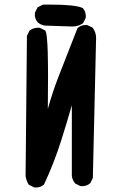

<svg xmlns="http://www.w3.org/2000/svg" viewBox="-20 -815 540 839"><path d="M146.5 -693.8Q149.4 -693.8 154.3 -693.4L177.7 -681.6L179.2 -678.7Q182.6 -670.4 184.6 -653.3Q187.5 -623.5 188.5 -590.3Q189.9 -537.1 189.9 -480Q189.9 -418.9 189 -338.9Q209.5 -413.1 237.8 -485.4L318.8 -692.4L320.3 -693.4Q334 -705.6 354.5 -705.6Q357.9 -705.6 362.3 -705.1L385.3 -693.8L386.2 -691.9Q399.9 -672.9 399.9 -648.9L385.7 -37.1L374.5 -14.6L373 -13.7Q359.4 -1.5 338.9 -1.5Q335.9 -1.5 331.1 -2L308.6 -13.2L307.6 -14.6Q296.4 -27.8 293.9 -46.4V-355Q272.5 -280.8 249.5 -207.5Q218.3 -107.4 172.4 -8.8L170.9 -7.8Q157.2 4.4 136.7 4.4Q133.3 4.4 128.9 3.9L106 -7.8L104.5 -9.8Q94.2 -26.9 91.8 -46.4L97.7 -658.2L108.9 -681.2L110.4 -682.1Q126 -693.8 146.5 -693.8ZM145 -717.3Q137.7 -725.6 135 -734.6Q132.3 -743.7 132.3 -749.5Q132.3 -755.4 132.8 -759.8L144.5 -783.2L168 -794.9Q184.6 -794.9 198.2 -794.9Q309.1 -794.9 340.3 -780.3L341.8 -779.8L342.8 -778.3Q355 -764.6 355 -744.1Q355 -741.2 354.5 -736.3L342.8 -713.4L341.3 -712.4Q321.8 -699.2 294.9 -699.2Q294.4 -699.2 177.2 -703.1Q177.2 -703.1 176.8 -703.1Q158.7 -705.6 145 -717.3Z"/></svg>

Font: Bakudai
Style: Bold
Weight: 700
Version: Version 1.48